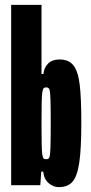

<svg xmlns="http://www.w3.org/2000/svg" viewBox="-20 -763 375 791"><path d="M158 -56H150L146 0H26V-743H151V-458H159Q161 -484 178 -501Q195 -518 225 -518Q264 -518 283 -493Q302 -468 308.5 -413.5Q315 -359 315 -256Q315 -149 306.5 -92.5Q298 -36 278.5 -14Q259 8 222 8Q200 8 180.5 -8.5Q161 -25 158 -56ZM189 -255Q189 -315 188 -351Q187 -387 183.5 -395Q180 -403 171 -403Q163 -403 159.5 -399Q156 -395 154 -381Q151 -361 151 -255Q151 -147 154 -128Q156 -114 159.5 -110.5Q163 -107 171 -107Q180 -107 183.5 -115Q187 -123 188 -159Q189 -195 189 -255Z"/></svg>

Font: Saira Ultra Condensed Black
Style: Regular
Weight: 900
Width: 1
Designer: Hector Gatti with collaboration of the Omnibus-Type team
Foundry: Omnibus-Type
Version: Version 1.001; ttfautohint (v1.8)